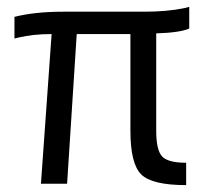

<svg xmlns="http://www.w3.org/2000/svg" viewBox="-20 -534 600 558"><path d="M359 -154V-435H203L175 0H99L130 -435Q76 -435 34 -425L22 -422V-485Q81 -500 164 -500H399Q464 -500 514 -510L530 -514V-451Q502 -439 434 -437V-154Q434 -98 451 -79.5Q468 -61 521 -61V4Q422 4 390.5 -27Q359 -58 359 -154Z"/></svg>

Font: Titillium Web[RUS by Daymarius]
Style: Regular
Weight: 400
Designer: Cyrillization by Daymarius
Foundry: Cyrillization by Daymarius
Version: Version 1.002 September 11, 2018